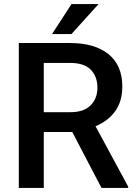

<svg xmlns="http://www.w3.org/2000/svg" viewBox="-20 -922 669 942"><path d="M478 0 334.5 -274.4H194.8V0H72.3V-710.9H323.7Q444.8 -710.9 512.5 -656.2Q580.1 -601.6 580.1 -497.1Q580.1 -424.8 544.9 -376.2Q509.8 -327.6 448.7 -302.7L608.9 -6.3V0ZM323.7 -613.3H194.8V-371.6H325.7Q391.6 -371.6 424.8 -405.5Q458 -439.5 458 -491.2Q458 -546.9 425.3 -580.1Q392.6 -613.3 323.7 -613.3ZM235.4 -754.9 330.6 -901.9H463.4L330.6 -754.9Z"/></svg>

Font: Vazirmatn RD UI FD Medium
Style: Regular
Weight: 500
Designer: Saber Rastikerdar
Foundry: Saber Rastikerdar
Version: Version 33.003